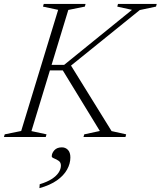

<svg xmlns="http://www.w3.org/2000/svg" viewBox="-45 -695 815 974"><path d="M521 -30 595 -13.5 591.5 0H378.5L382.5 -13.5L461.5 -30.5L273.5 -338H191.5L200.5 -366H280.5L624.5 -645L550 -661.5L553.5 -675H750L746.5 -661.5L664 -644L294.5 -345.5L306.5 -376.5ZM250 -645 173 -661.5 177 -675H389L385.5 -661.5L301.5 -644.5L114.5 -30L191 -13.5L187 0H-25L-21 -13.5L62.5 -30.5ZM217.5 98Q217.5 82 230.8 67.2Q244 52.5 269 52.5Q287.5 52.5 299.8 65.5Q312 78.5 312 103.5Q312 135 295.2 165.2Q278.5 195.5 243.8 220Q209 244.5 155 259.5L156.5 239.5Q193.5 228.5 217.2 213.2Q241 198 252.5 180.2Q264 162.5 264 145Q264 128.5 252.5 120.8Q241 113 229.2 108.5Q217.5 104 217.5 98Z"/></svg>

Font: Newsreader 24pt Light
Style: Italic
Weight: 300
Italic angle: -17°
Designer: Hugues Gentile
Foundry: Production Type
Version: Version 1.003